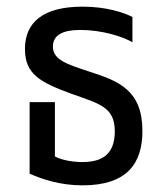

<svg xmlns="http://www.w3.org/2000/svg" viewBox="-20 -547 491 577"><path d="M228 10C360 10 408 -54 408 -153C408 -275 338 -303 251 -331C181 -354 139 -367 139 -407C139 -443 171 -457 221 -457C287 -457 349 -437 378 -420V-496C352 -509 301 -527 228 -527C111 -527 55 -481 55 -400C55 -324 100 -300 195 -265C280 -235 325 -225 325 -152C325 -76 278 -60 227 -60C193 -60 160 -68 145 -77V-240H69V-25C108 -8 161 10 228 10Z"/></svg>

Font: Noto Sans Thai UI Condensed
Style: Regular
Weight: 400
Width: 3
Designer: Monotype Design Team
Foundry: Monotype Imaging Inc.
Version: Version 1.901